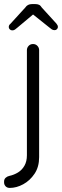

<svg xmlns="http://www.w3.org/2000/svg" viewBox="-40 -725 304 942"><path d="M152 46Q152 94 129.5 127.5Q107 161 74 179Q41 197 8 197Q-5 197 -12.5 189Q-20 181 -20 170V166Q-20 154 -12 147Q-4 140 6 138Q29 133 48.5 121Q68 109 80 88Q92 67 92 37V-479Q92 -491 100.5 -500Q109 -509 122 -509Q135 -509 143.5 -500Q152 -491 152 -479ZM133 -663 46 -590Q39 -584 33.5 -580Q28 -576 20 -576Q13 -576 8 -581Q3 -586 3 -592Q3 -596 4.5 -600Q6 -604 11 -608L84 -688Q95 -705 117 -705H133Q144 -705 151.5 -701.5Q159 -698 165 -688L237 -609Q241 -604 242.5 -600.5Q244 -597 244 -592Q244 -587 239.5 -582Q235 -577 228 -577Q220 -577 214 -581Q208 -585 201 -591L112 -662Z"/></svg>

Font: zvoove
Style: Regular
Weight: 400
Designer: Vernon Adams (Nunito) & Andrew Paglinawan (Quicksand)
Foundry: zvoove
Version: Version 3.006